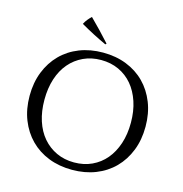

<svg xmlns="http://www.w3.org/2000/svg" viewBox="-129 -1020 1096 1152"><g transform="rotate(15 419.0 -444.5)"><path d="M420 -765Q339 -802 258 -849Q266 -865 277 -878.5Q288 -892 300 -903Q363 -841 426 -771ZM421 -714Q501 -714 567 -688Q633 -662 680.5 -614Q728 -566 754.5 -499Q781 -432 781 -350Q781 -268 754.5 -201Q728 -134 680.5 -86Q633 -38 567 -12Q501 14 421 14Q341 14 275 -12Q209 -38 161.5 -86Q114 -134 87.5 -201Q61 -268 61 -350Q61 -432 87.5 -499Q114 -566 161.5 -614Q209 -662 275 -688Q341 -714 421 -714ZM421 -32Q482 -32 531.5 -55Q581 -78 616 -119.5Q651 -161 670.5 -219.5Q690 -278 690 -350Q690 -422 670.5 -480.5Q651 -539 616 -580.5Q581 -622 531.5 -645Q482 -668 421 -668Q361 -668 311.5 -645Q262 -622 226.5 -580.5Q191 -539 172 -480.5Q153 -422 153 -350Q153 -278 172 -219.5Q191 -161 226.5 -119.5Q262 -78 311.5 -55Q361 -32 421 -32Z"/></g></svg>

Font: Constantine
Style: Regular
Weight: 400
Designer: Dukom Design
Version: Version 1.001;PS 001.001;hotconv 1.0.56;makeotf.lib2.0.21325